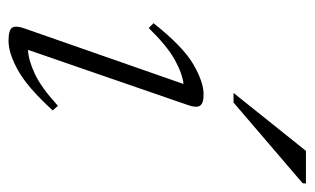

<svg xmlns="http://www.w3.org/2000/svg" viewBox="-160 -550 720 439"><g transform="rotate(90 199.5 -330.0)"><path d="M44 -25 171.5 -390Q147.5 -387.5 116 -370Q84.5 -352.5 43.5 -310.5L32.5 -321.5Q86 -389 126.5 -412.5Q167 -436 195 -436Q216 -436 221.2 -427.8Q226.5 -419.5 220 -401L93.5 -34.5Q117 -35.5 148.5 -50.2Q180 -65 221.5 -103L232 -91Q179.5 -33.5 140.5 -11.8Q101.5 10 73 10Q48.5 10 43 2Q37.5 -6 44 -25ZM192 -504.5 324.5 -670H399L398.5 -662.5L214 -504.5Z"/></g></svg>

Font: Newsreader Text Light
Style: Italic
Weight: 300
Italic angle: -17°
Designer: Hugues Gentile
Foundry: Production Type
Version: Version 1.001